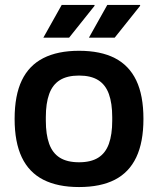

<svg xmlns="http://www.w3.org/2000/svg" viewBox="-20 -743 638 775"><path d="M299 12Q213 12 155 -17.5Q97 -47 68 -108Q39 -169 39 -263Q39 -358 68 -418.5Q97 -479 155 -508.5Q213 -538 299 -538Q386 -538 443.5 -508.5Q501 -479 530 -418.5Q559 -358 559 -263Q559 -169 530 -108Q501 -47 443.5 -17.5Q386 12 299 12ZM299 -88Q347 -88 376.5 -106.5Q406 -125 419.5 -162.5Q433 -200 433 -256V-270Q433 -326 419.5 -363.5Q406 -401 376.5 -419.5Q347 -438 299 -438Q251 -438 221.5 -419.5Q192 -401 178.5 -363.5Q165 -326 165 -270V-256Q165 -200 178.5 -162.5Q192 -125 221.5 -106.5Q251 -88 299 -88ZM155 -591 229 -723H361L362 -720L259 -591ZM339 -591 413 -723H545L546 -720L443 -591Z"/></svg>

Font: Archivo SemiBold SemiBold
Style: Regular
Weight: 600
Version: Version 2.001